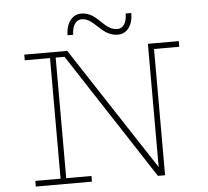

<svg xmlns="http://www.w3.org/2000/svg" viewBox="-59 -953 1097 1015"><g transform="rotate(-5 490.0 -445.0)"><path d="M408 -860C477 -860 504 -762 593 -762C641 -762 673 -805 673 -870H643C643 -821 623 -792 593 -792C518 -792 497 -890 408 -890C361 -890 327 -847 327 -782H357C357 -830 378 -860 408 -860ZM910 -700H746V-46L318 -700H90V-670H224V-30H90V0H388V-30H254V-670H301L738 0H776V-670H910Z"/></g></svg>

Font: Space Cowgirl Thin
Style: Regular
Weight: 100
Designer: Valery Marier
Foundry: Valery Marier
Version: Version 1.000;hotconv 1.0.109;makeotfexe 2.5.65596